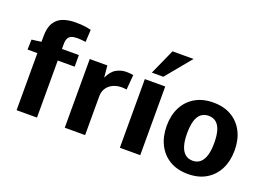

<svg xmlns="http://www.w3.org/2000/svg" viewBox="-110 -1081 1940 1388"><g transform="rotate(20 860.0 -387.0)"><path d="M96.3 0V-439H20.7L23.1 -516.2L96.3 -526V-565.9Q96.3 -635.8 120.7 -674.1Q145.1 -712.3 186.6 -727.2Q228 -742.2 278.8 -742.2Q332 -742.2 362.3 -736.8Q392.6 -731.4 401.2 -728.9L396.2 -634.4Q377.2 -636.9 361.6 -638.3Q345.9 -639.7 333.2 -639.7Q306.1 -639.7 288.1 -633Q270.2 -626.3 261.7 -610.2Q253.1 -594 253.1 -565.9V-528.3H383.1V-439H253.1V0Z M466.8 0V-528.3H602.1L610.9 -437.5Q635.6 -491.5 671.9 -511.6Q708.1 -531.7 748.9 -531.7Q762.6 -531.7 775.8 -530.4Q789.1 -529 802.1 -526.7L792.4 -412.1Q781.9 -413.9 772.1 -414.7Q762.2 -415.5 755.4 -415.5Q719.6 -415.5 689.5 -402.1Q659.4 -388.6 641.4 -362.3Q623.4 -335.9 623.4 -297.8V0Z M890.6 0V-528.3H1047.5V0ZM922.2 -589.7 1010 -785.3H1171.7L1010.4 -589.7Z M1416.1 10.4Q1334.5 10.4 1275.9 -24.5Q1217.3 -59.4 1185.9 -121.6Q1154.6 -183.8 1154.6 -265.8Q1154.6 -347.2 1186 -408.5Q1217.5 -469.8 1276.1 -504.2Q1334.7 -538.6 1416.1 -538.6Q1497.6 -538.6 1555.9 -504.2Q1614.3 -469.8 1645.7 -408.5Q1677.1 -347.2 1677.1 -265.8Q1677.1 -183.8 1645.8 -121.6Q1614.5 -59.4 1556.1 -24.5Q1497.8 10.4 1416.1 10.4ZM1416.1 -91.6Q1450 -91.6 1473.1 -110.9Q1496.2 -130.3 1508.2 -168.8Q1520.2 -207.3 1520.2 -265.6Q1520.2 -323.6 1508.5 -361.5Q1496.8 -399.4 1473.6 -418.1Q1450.4 -436.7 1416.1 -436.7Q1364.7 -436.7 1338.1 -394.7Q1311.5 -352.6 1311.5 -265.6Q1311.5 -207 1323.5 -168.4Q1335.5 -129.7 1358.9 -110.6Q1382.2 -91.6 1416.1 -91.6Z"/></g></svg>

Font: Comme
Style: Regular
Weight: 400
Designer: Vernon Adams
Foundry: Vernon Adams
Version: Version 1.000;gftools[0.9.27]